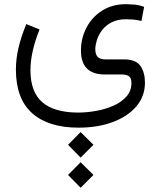

<svg xmlns="http://www.w3.org/2000/svg" viewBox="-20 -360 761 908"><path d="M301.8 324.7 361.3 264.6 421.9 324.7 361.3 385.3ZM301.8 467.3 361.3 407.2 421.9 467.3 361.3 527.8ZM167 -220.7Q124 -113.8 124 -27.8Q124 74.7 179.9 123.3Q235.8 171.9 348.6 172.4Q391.1 172.4 435.5 164.3Q480 156.2 517.6 139.4Q555.2 122.6 578.4 95.9Q601.6 69.3 601.6 32.7Q601.6 9.3 590.1 0.7Q578.6 -7.8 555.7 -7.8H475.6Q362.8 -7.8 362.8 -121.1Q362.8 -178.2 388.4 -228.3Q414.1 -278.3 462.2 -309.3Q510.3 -340.3 577.1 -340.3Q590.3 -340.3 614 -338.4Q637.7 -336.4 661.6 -327.6L648.9 -260.7Q628.4 -266.1 609.4 -267.6Q590.3 -269 577.1 -269Q535.6 -269 507.3 -254.2Q479 -239.3 462.2 -216.6Q445.3 -193.8 438 -169.7Q430.7 -145.5 430.7 -127.4Q430.7 -104 441.2 -91.6Q451.7 -79.1 480.5 -79.1H568.4Q623 -78.6 644.3 -47.9Q665.5 -17.1 665.5 30.8Q665.5 95.2 624.8 143.1Q584 190.9 513.2 217.3Q442.4 243.7 351.1 243.7Q209 243.7 132.1 175.3Q55.2 106.9 55.2 -31.2Q55.2 -81.1 67.4 -133.5Q79.6 -186 104.5 -246.1Z"/></svg>

Font: Vazir Light WOL-UI
Style: Light-WOL-UI
Weight: 300
Designer: Saber Rastikerdar
Foundry: Saber Rastikerdar
Version: Version 30.1.0